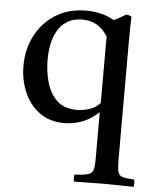

<svg xmlns="http://www.w3.org/2000/svg" viewBox="-54 -537 685 849"><g transform="rotate(5 289.0 -113.0)"><path d="M306 266Q303 250 306 235Q345 233 363.5 228Q382 223 387.5 208.5Q393 194 393 162V-50Q358 -17 319.5 -2.5Q281 12 241 12Q174 12 129 -22Q84 -56 61.5 -110Q39 -164 39 -225Q39 -299 70.5 -359.5Q102 -420 159.5 -456Q217 -492 295 -492Q327 -492 358 -485Q389 -478 419 -461Q433 -467 446 -474.5Q459 -482 472 -490Q486 -489 496 -482Q495 -462 494.5 -432Q494 -402 494 -363V150Q494 189 498.5 206Q503 223 519.5 227.5Q536 232 571 234Q574 249 571 266Q540 266 508.5 265Q477 264 438 264Q398 264 367.5 265Q337 266 306 266ZM394 -386Q372 -420 344.5 -435.5Q317 -451 281 -451Q214 -451 178.5 -400.5Q143 -350 143 -260Q143 -209 156.5 -161Q170 -113 202 -82Q234 -51 291 -51Q319 -51 347.5 -60.5Q376 -70 394 -91Z"/></g></svg>

Font: Tiro Devanagari Hindi
Style: Regular
Weight: 400
Designer: Devanagari: John Hudson & Fiona Ross. Latin: John Hudson.
Foundry: Tiro Typeworks Ltd.
Version: Version 1.52